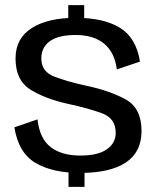

<svg xmlns="http://www.w3.org/2000/svg" viewBox="-20 -710 588 745"><path d="M244.8 -615.4H306.7V-690.2H244.8ZM245.9 15H308V-58.6H245.9ZM290.4 -39Q407.6 -39 468.4 -79.5Q529.2 -120 529.2 -201.6Q529.2 -290.2 468 -324Q406.8 -357.8 316.8 -376.9Q239.9 -393.6 190.1 -413Q140.3 -432.3 140.3 -483.6Q140.3 -525.6 173.1 -549.9Q205.9 -574.2 273.3 -574.2Q343.4 -574.2 384.1 -540.5Q424.8 -506.9 433.4 -440.6L523.1 -471Q508.7 -563 445.8 -601.9Q382.9 -640.9 274.6 -640.9Q165.3 -640.9 102.8 -600.9Q40.3 -560.9 40.3 -483.4Q40.3 -398.8 97.1 -362.9Q153.9 -327 244.6 -306.8Q324 -289.7 376.5 -270.2Q429 -250.6 429 -194.3Q429 -155 394.6 -130.7Q360.2 -106.4 291.8 -106.4Q219.3 -106.4 176.6 -139.2Q133.9 -172 125.4 -246.8L35.8 -216Q51.5 -117 117.5 -78Q183.5 -39 290.4 -39Z"/></svg>

Font: Anybody Thin
Style: Regular
Weight: 100
Designer: Tyler Finck
Foundry: Etcetera Type Company
Version: Version 1.114;gftools[0.9.25]